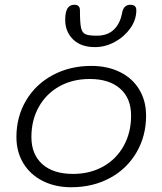

<svg xmlns="http://www.w3.org/2000/svg" viewBox="-20 -777 682 807"><path d="M49 -201Q49 -286 89.5 -354.5Q130 -423 202 -461.5Q274 -500 364 -500Q432 -500 484.5 -474Q537 -448 565.5 -400.5Q594 -353 594 -291Q594 -205 553.5 -136Q513 -67 441.5 -28.5Q370 10 279 10Q212 10 159.5 -16.5Q107 -43 78 -91Q49 -139 49 -201ZM531 -291Q531 -364 485 -404.5Q439 -445 357 -445Q285 -445 229.5 -414Q174 -383 143 -327.5Q112 -272 112 -201Q112 -128 158 -87Q204 -46 287 -46Q358 -46 413.5 -77Q469 -108 500 -164Q531 -220 531 -291ZM254 -694Q254 -757 292 -757Q316 -757 316 -734Q316 -682 320.5 -661Q325 -640 338.5 -633.5Q352 -627 387 -627Q432 -627 458.5 -652.5Q485 -678 493 -722Q499 -757 528 -757Q553 -757 553 -734Q553 -694 528 -658.5Q503 -623 463 -601Q423 -579 379 -579Q320 -579 287 -611.5Q254 -644 254 -694Z"/></svg>

Font: Kodchasan Light
Style: Italic
Weight: 300
Italic angle: -10°
Version: Version 1.000; ttfautohint (v1.6)